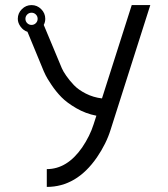

<svg xmlns="http://www.w3.org/2000/svg" viewBox="-20 -520 661 755"><path d="M50 -446Q50 -430 61 -415Q72 -400 88 -395L152 -240Q155 -234 159.5 -224Q164 -214 182 -187Q200 -160 221.5 -138Q243 -116 280 -94.5Q317 -73 359 -65L348 -31Q334 14 303 60Q244 145 164 145V215Q281 215 361 99Q398 45 415 -10L571 -500H498L381 -133Q347 -137 317.5 -152Q288 -167 270.5 -185.5Q253 -204 240.5 -222Q228 -240 223 -252L218 -264Q205 -295 181.5 -351.5Q158 -408 152 -422Q158 -433 158 -446Q158 -468 142 -484Q126 -500 104 -500Q82 -500 66 -484Q50 -468 50 -446ZM121 -463Q128 -456 128 -446Q128 -436 121 -429Q114 -422 104 -422Q94 -422 87 -429Q80 -436 80 -446Q80 -456 87 -463Q94 -470 104 -470Q114 -470 121 -463Z"/></svg>

Font: Sakbunderan
Style: Regular
Weight: 400
Version: Version 1.00